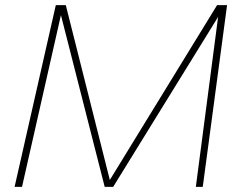

<svg xmlns="http://www.w3.org/2000/svg" viewBox="-20 -730 937 750"><path d="M37 0 198 -710H237L409 -27L828 -710H867L772 0H745L832 -664L422 0H389L218 -671L66 0Z"/></svg>

Font: Livvic Thin
Style: Italic
Weight: 250
Italic angle: -10°
Designer: Jacques Le Bailly, Baron von Fonthausen
Version: Version 1.001; ttfautohint (v1.8.2)